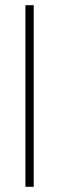

<svg xmlns="http://www.w3.org/2000/svg" viewBox="-20 -720 230 740"><path d="M110 0V-700H78V0Z"/></svg>

Font: Advent Pro
Style: ExtraLight
Weight: 250
Designer: Andreas Kalpakidis
Foundry: Andreas Kalpakidis
Version: Version 2.002 2007